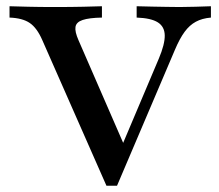

<svg xmlns="http://www.w3.org/2000/svg" viewBox="-20 -591 700 615"><path d="M321 4 115.3 -462.9Q98.4 -501.6 75.4 -517.3Q52.4 -533.1 10.5 -534.7V-571Q33.9 -570.2 70.6 -569.4Q107.3 -568.5 154.8 -568.5Q208.1 -568.5 246.8 -569.4Q285.5 -570.2 306.5 -571V-534.7Q265.3 -533.9 244.8 -527Q224.2 -520.2 221.8 -504.8Q219.4 -489.5 231.5 -462.1L383.1 -113.7L362.1 -104L488.7 -403.2Q508.1 -449.2 507.7 -477.4Q507.3 -505.6 485.5 -519.4Q463.7 -533.1 417.7 -534.7V-571Q445.2 -570.2 468.5 -569.8Q491.9 -569.4 513.3 -569Q534.7 -568.5 555.6 -568.5Q582.3 -568.5 606.5 -569.4Q630.6 -570.2 655.6 -571V-534.7Q627.4 -532.3 607.3 -521.4Q587.1 -510.5 571.4 -489.1Q555.6 -467.7 540.3 -431.5L354.8 4Z"/></svg>

Font: Playfair 9pt SemiBold
Style: Regular
Weight: 600
Designer: Claus Eggers Sørensen
Foundry: Claus Eggers Sørensen
Version: Version 2.001;gftools[0.9.30]